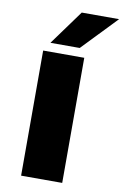

<svg xmlns="http://www.w3.org/2000/svg" viewBox="-101 -1000 680 1058"><g transform="rotate(10 238.5 -471.5)"><path d="M95 0V-700H325V0ZM127 -749 268 -943H477L291 -749Z"/></g></svg>

Font: Georama ExtraExtended
Style: Bold
Weight: 700
Width: 8
Designer: Jean-Baptiste Levee
Foundry: Production Type
Version: Version 1.000